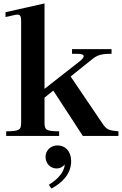

<svg xmlns="http://www.w3.org/2000/svg" viewBox="-20 -791 709 1117"><path d="M577 -71 391 -346 492 -427C540 -466 551 -478 629 -478V-505H399V-478H427C455 -478 467 -473 467 -464C467 -456 457 -444 438 -430L239 -274V-771L12 -720V-692C45 -698 68 -706 82 -706C97 -706 103 -697 103 -670V-78C103 -34 92 -28 16 -27V0H324V-27C249 -28 239 -34 239 -78V-223L290 -264L462 0H669V-27C613 -32 600 -37 577 -71ZM245 121C245 86 273 55 315 55C360 55 394 89 394 147C394 215 349 269 279 306L264 284C318 251 353 210 357 166C347 177 332 189 309 189C275 189 245 162 245 121Z"/></svg>

Font: Ortica Linear
Style: Bold
Weight: 700
Designer: Benedetta Bovani
Foundry: Collletttivo
Version: Version 2.000;Glyphs 3.1.2 (3151)